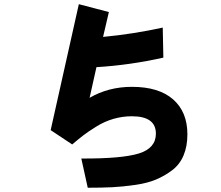

<svg xmlns="http://www.w3.org/2000/svg" viewBox="-20 -840 1040 905"><path d="M218.8 -226.6 351.6 -820.3 493.2 -783.2 465.8 -666Q609.4 -679.7 747.1 -710L750 -568.4Q593.8 -533.2 434.6 -523.4L402.3 -378.9Q491.2 -430.7 601.6 -430.7Q728.5 -430.7 795.9 -371.6Q863.3 -312.5 863.3 -207Q863.3 -150.4 845.2 -107.4Q827.1 -64.5 791.5 -37.6Q755.9 -10.7 715.3 6.3Q674.8 23.4 616.7 31.7Q558.6 40 509.3 42.5Q460 44.9 393.6 44.9L363.3 -92.8Q554.7 -91.8 634.8 -116.7Q714.8 -141.6 714.8 -210Q714.8 -292 601.6 -292Q557.6 -292 515.1 -279.8Q472.7 -267.6 433.6 -243.2Q394.5 -218.8 373.5 -202.6Q352.5 -186.5 320.3 -159.2Z"/></svg>

Font: Gothic A1 Black
Style: Regular
Weight: 900
Version: Version 2.50